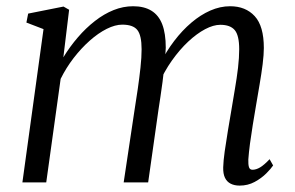

<svg xmlns="http://www.w3.org/2000/svg" viewBox="-20 -570 922 600"><path d="M196 -539.5 178 -391Q198.5 -424.5 223.5 -453.5Q248.5 -482.5 276.8 -504.5Q305 -526.5 335 -538.5Q365 -550.5 396 -550.5Q430.5 -550.5 453.2 -536.5Q476 -522.5 487 -494Q498 -465.5 498 -421Q498 -415.5 497.2 -406.8Q496.5 -398 495.2 -387Q494 -376 492 -363L480.5 -371Q499.5 -409.5 524.5 -442.2Q549.5 -475 578 -499.2Q606.5 -523.5 637.2 -537Q668 -550.5 699 -550.5Q747.5 -550.5 776 -519.5Q804.5 -488.5 804.5 -420Q804.5 -399.5 800.8 -369.5Q797 -339.5 791.2 -305.8Q785.5 -272 780 -240Q775 -211 770 -180.2Q765 -149.5 761.2 -121.2Q757.5 -93 756 -71.5Q755.5 -56 758 -47.8Q760.5 -39.5 769 -39.5Q780.5 -39.5 793 -47Q805.5 -54.5 822.5 -72.5L833.5 -53Q827 -43 812 -28Q797 -13 775.8 -1.5Q754.5 10 729 10Q712.5 10 700.8 4Q689 -2 683 -14.5Q677 -27 677.5 -47Q678 -67 682.2 -97Q686.5 -127 692.2 -161.5Q698 -196 703.5 -228.5Q708.5 -259 714.2 -292.5Q720 -326 723.8 -358Q727.5 -390 727.5 -416Q727.5 -459.5 713.5 -476Q699.5 -492.5 668.5 -492.5Q647 -492.5 621 -478.8Q595 -465 568.2 -440Q541.5 -415 517.2 -380.8Q493 -346.5 475 -305.5L492.5 -357.5Q491 -337.5 488 -314.5Q485 -291.5 481.5 -268.5Q478 -245.5 475 -225.5L443 0H366.5L400.5 -226.5Q405.5 -257.5 410.5 -292Q415.5 -326.5 419 -358.8Q422.5 -391 422.5 -416Q422.5 -459.5 409.2 -476.2Q396 -493 362 -493Q340 -493 313.5 -479.8Q287 -466.5 260.5 -443Q234 -419.5 210.2 -388.8Q186.5 -358 169.5 -323.5L124.5 0H50L116 -479L62.5 -499.5L68 -527.5L178.5 -549.5Z"/></svg>

Font: Merriweather 60pt Light
Style: Italic
Weight: 300
Italic angle: -7.8°
Version: Version 2.101